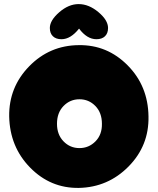

<svg xmlns="http://www.w3.org/2000/svg" viewBox="-20 -919 772 940"><path d="M366 1Q509 -2 609.5 -104Q710 -206 707 -349Q705 -498 605 -599Q505 -700 366 -698Q223 -697 123 -594.5Q23 -492 25 -349Q28 -200 127.5 -98.5Q227 3 366 1ZM259 -313Q259 -367 291 -400Q323 -433 369 -433Q415 -433 447 -400Q479 -367 479 -313Q480 -260 447.5 -227Q415 -194 369 -194Q323 -194 291 -227Q259 -260 259 -313ZM281 -727Q326 -727 367 -779Q406 -727 452 -727Q479 -727 494 -741.5Q509 -756 509 -782Q509 -820 462 -859.5Q415 -899 365 -899Q316 -899 270 -859Q224 -819 224 -782Q224 -756 239 -741.5Q254 -727 281 -727Z"/></svg>

Font: Cherry Bomb
Style: Regular
Weight: 400
Designer: satsuyako
Foundry: satsuyako
Version: Version 4.0